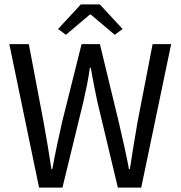

<svg xmlns="http://www.w3.org/2000/svg" viewBox="-20 -858 826 878"><path d="M158.7 0 22.6 -656.3H111.8L179.4 -299.3Q189 -246.5 197.9 -193.4Q206.9 -140.3 215.2 -84.5H219.2Q229.3 -140.3 240.7 -193.4Q252 -246.5 263.8 -299.3L353 -656.3H436.8L523.2 -299.3Q535.3 -247.1 547.3 -193.7Q559.3 -140.3 569.8 -84.5H573.8Q582.1 -140.3 591 -193.4Q599.8 -246.5 608.8 -299.3L677.9 -656.3H762.7L625.8 0H519L424.9 -394.3Q417.1 -431.4 409.7 -468.6Q402.2 -505.7 395 -548.4H391Q385.1 -505.7 377.6 -468.6Q370 -431.4 361.6 -394.3L265.5 0ZM281.5 -699 245.4 -725.3 349.6 -837.8H436.5L540.7 -725.3L504.6 -699L395 -791.6H391Z"/></svg>

Font: Source Sans 3 Variable
Style: Regular
Weight: 200
Designer: Paul D. Hunt
Foundry: Adobe Systems Incorporated
Version: Version 3.026